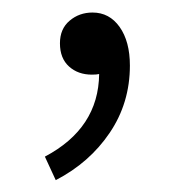

<svg xmlns="http://www.w3.org/2000/svg" viewBox="-20 -116 290 311"><path d="M70.3 175.8 52.7 137.7Q139.6 91.8 140.6 3.9Q136.7 4.9 128.9 4.9Q106.4 4.9 91.8 -8.3Q77.1 -21.5 77.1 -45.9Q77.1 -69.3 92.8 -82.5Q108.4 -95.7 129.9 -95.7Q157.2 -95.7 173.8 -72.3Q190.4 -48.8 190.4 -9.8Q190.4 50.8 157.7 99.1Q125 147.5 70.3 175.8Z"/></svg>

Font: Bpmf Zihi Sans Light
Style: Light
Weight: 300
Foundry: But Ko
Version: Version 1.320